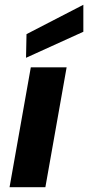

<svg xmlns="http://www.w3.org/2000/svg" viewBox="-20 -784 369 804"><path d="M20 0 109 -502H259L170 0ZM89 -542 91 -641 329 -764V-651Z"/></svg>

Font: DM Sans 16pt Black
Style: Italic
Weight: 900
Italic angle: -10°
Version: Version 4.004;gftools[0.9.30]